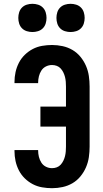

<svg xmlns="http://www.w3.org/2000/svg" viewBox="-20 -979 540 1007"><path d="M253 8Q227 8 201 3.5Q175 -1 152 -13Q129 -25 110 -43.5Q91 -62 79 -85.5Q67 -109 61.5 -134.5Q56 -160 56 -186V-192H180V-189Q180 -173 184 -156.5Q188 -140 197 -126Q206 -112 221 -104.5Q236 -97 253 -97Q266 -97 278 -101.5Q290 -106 298.5 -115.5Q307 -125 312.5 -136.5Q318 -148 321 -160Q324 -172 325 -185Q326 -198 326 -210V-315H192V-420H326V-525Q326 -537 325 -550Q324 -563 321 -575Q318 -587 312.5 -598.5Q307 -610 298.5 -619.5Q290 -629 278 -633.5Q266 -638 253 -638Q236 -638 221 -630.5Q206 -623 197 -609Q188 -595 184 -578.5Q180 -562 180 -546V-543H56V-549Q56 -575 61.5 -600.5Q67 -626 79 -649.5Q91 -673 110 -691.5Q129 -710 152 -722Q175 -734 201 -738.5Q227 -743 253 -743Q281 -743 308.5 -737Q336 -731 360 -717Q384 -703 402 -681Q420 -659 431 -633.5Q442 -608 446 -580.5Q450 -553 450 -525V-210Q450 -182 446 -154.5Q442 -127 431 -101.5Q420 -76 402 -54Q384 -32 360 -18Q336 -4 308.5 2Q281 8 253 8ZM350 -811Q335 -811 320.5 -815.5Q306 -820 295.5 -830.5Q285 -841 280.5 -855.5Q276 -870 276 -885Q276 -900 280.5 -914.5Q285 -929 295.5 -939.5Q306 -950 320.5 -954.5Q335 -959 350 -959Q365 -959 379.5 -954.5Q394 -950 404.5 -939.5Q415 -929 419.5 -914.5Q424 -900 424 -885Q424 -870 419.5 -855.5Q415 -841 404.5 -830.5Q394 -820 379.5 -815.5Q365 -811 350 -811ZM150 -811Q135 -811 120.5 -815.5Q106 -820 95.5 -830.5Q85 -841 80.5 -855.5Q76 -870 76 -885Q76 -900 80.5 -914.5Q85 -929 95.5 -939.5Q106 -950 120.5 -954.5Q135 -959 150 -959Q165 -959 179.5 -954.5Q194 -950 204.5 -939.5Q215 -929 219.5 -914.5Q224 -900 224 -885Q224 -870 219.5 -855.5Q215 -841 204.5 -830.5Q194 -820 179.5 -815.5Q165 -811 150 -811Z"/></svg>

Font: Iosevka Term Curly Extrabold
Style: Regular
Weight: 800
Designer: Belleve Invis
Foundry: Belleve Invis
Version: Version 32.3.0